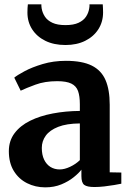

<svg xmlns="http://www.w3.org/2000/svg" viewBox="-20 -836 588 868"><path d="M184.5 11Q140 11 102.5 -7.8Q65 -26.5 42.5 -63Q20 -99.5 20 -152.5Q20 -199.5 45.8 -233.8Q71.5 -268 116 -290Q160.5 -312 218.5 -323Q276.5 -334 341 -334.5V-364.5Q341 -401.5 332.8 -424.5Q324.5 -447.5 302.2 -458.2Q280 -469 238.5 -469Q182.5 -469 140 -453.2Q97.5 -437.5 73.5 -426L44.5 -485Q57.5 -496 91 -514Q124.5 -532 173 -546.5Q221.5 -561 278 -561Q351.5 -561 394.8 -539.5Q438 -518 457 -474.2Q476 -430.5 476 -362.5V-57L528.5 -56V-5.5Q517 -3 496.2 0.5Q475.5 4 451.5 6.8Q427.5 9.5 407 9.5Q373.5 9.5 360.8 -0.2Q348 -10 348 -40V-69Q336.5 -53.5 313.2 -34.8Q290 -16 257.5 -2.5Q225 11 184.5 11ZM250 -70Q271.5 -70 297 -82Q322.5 -94 341 -112V-278Q281 -277.5 243 -262.5Q205 -247.5 187 -222.8Q169 -198 169 -167.5Q169 -136 179.5 -114.2Q190 -92.5 208.2 -81.2Q226.5 -70 250 -70ZM276 -632.5Q223.5 -632.5 185 -651.5Q146.5 -670.5 125.2 -703.8Q104 -737 104 -779Q104 -788.5 104.5 -799Q105 -809.5 106 -816.5H167Q167 -812 167.2 -807.2Q167.5 -802.5 168.5 -797Q172 -777.5 183.2 -760.5Q194.5 -743.5 217 -733Q239.5 -722.5 276 -722.5Q312.5 -722.5 335 -733Q357.5 -743.5 368.8 -760.5Q380 -777.5 383 -796.5Q384 -802 384.5 -807Q385 -812 384.5 -816.5H444.5Q445 -809.5 445.5 -799.2Q446 -789 446 -780Q446 -737.5 424.8 -704Q403.5 -670.5 365.2 -651.5Q327 -632.5 276 -632.5Z"/></svg>

Font: Merriweather 36pt
Style: Bold
Weight: 700
Designer: Eben Sorkin
Foundry: Eben Sorkin
Version: Version 2.100